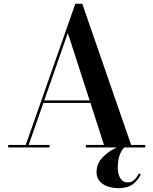

<svg xmlns="http://www.w3.org/2000/svg" viewBox="-20 -785 817 1022"><path d="M23.5 -13.5H117L381 -765H418L678 -13.5H753.5V0H641.5Q607 35.5 607 107Q607 143.5 621 164.8Q635 186 658.5 186Q679.5 186 693.2 173.8Q707 161.5 720 137.5L729.5 143.5Q722 157.5 715 167.2Q708 177 694 190Q680 203 658.5 209.8Q637 216.5 609.5 216.5Q561.5 216.5 527.8 194.5Q494 172.5 494 130.5Q494 87.5 524 54.8Q554 22 601 0H437V-13.5H533.5L461.5 -237H211L132.5 -13.5H244V0H23.5ZM341 -609.5 215.5 -250.5H457Z"/></svg>

Font: Bodoni* 16pt Medium
Style: Regular
Weight: 500
Version: Version 2.3